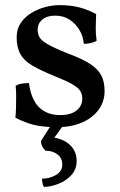

<svg xmlns="http://www.w3.org/2000/svg" viewBox="-20 -487 468 749"><path d="M355 -432Q354 -408 353.5 -381Q353 -354 357 -328Q347 -322 334 -319Q321 -316 307 -316Q305 -344 290.5 -369Q276 -394 252 -410Q228 -426 195 -426Q164 -426 145.5 -411Q127 -396 127 -371Q127 -354 134.5 -341Q142 -328 167.5 -313.5Q193 -299 246 -278Q300 -258 331 -238Q362 -218 375 -193Q388 -168 388 -132Q388 -90 364 -58Q340 -26 298.5 -8.5Q257 9 205 9Q145 9 109.5 -0.5Q74 -10 40 -28Q42 -44 42.5 -67Q43 -90 43 -113Q43 -136 41 -152Q49 -158 63.5 -160.5Q78 -163 93 -163Q101 -100 132 -69Q163 -38 215 -38Q256 -38 278.5 -56Q301 -74 301 -102Q301 -120 292.5 -133Q284 -146 261 -159Q238 -172 193 -190Q139 -212 106.5 -231Q74 -250 59.5 -276Q45 -302 45 -342Q45 -374 61 -397.5Q77 -421 102.5 -436.5Q128 -452 157 -459.5Q186 -467 211 -467Q256 -467 290 -458Q324 -449 355 -432ZM151 242Q147 235 145.5 226Q144 217 144 210Q174 210 198.5 195.5Q223 181 223 155Q223 130 204.5 115.5Q186 101 158 101Q151 95 145.5 85.5Q140 76 140 63L190 -16H240L192 50Q232 57 255.5 81Q279 105 279 141Q279 174 258 196.5Q237 219 207 230.5Q177 242 151 242Z"/></svg>

Font: Vollkorn
Style: Regular
Weight: 400
Designer: Friedrich Althausen
Foundry: Friedrich Althausen
Version: Version 5.001